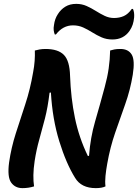

<svg xmlns="http://www.w3.org/2000/svg" viewBox="-20 -962 713 992"><path d="M156 1Q128 10 96 10Q58 10 37.5 -19Q17 -48 27 -123Q38 -199 61.5 -272.5Q85 -346 110.5 -423Q136 -500 151 -588Q157 -619 159 -647.5Q161 -676 160 -701Q170 -704 184.5 -706.5Q199 -709 215 -709Q280 -709 310 -678.5Q340 -648 342 -570Q346 -456 367 -353.5Q388 -251 434 -156L440 -157Q447 -251 471.5 -335Q496 -419 521 -512Q535 -563 541.5 -608.5Q548 -654 549 -701Q558 -704 570.5 -706.5Q583 -709 602 -709Q643 -709 660.5 -680Q678 -651 666 -576Q653 -497 627 -424Q601 -351 575 -276Q549 -201 534 -116Q528 -83 525 -53Q522 -23 525 1Q507 10 475 10Q400 10 368 -43Q322 -117 286.5 -231.5Q251 -346 243 -484L236 -483Q227 -407 212 -349Q197 -291 182.5 -239.5Q168 -188 159 -130Q153 -90 152.5 -57.5Q152 -25 156 1ZM569 -869Q597 -869 619.5 -879Q642 -889 661 -916H667Q675 -898 673 -872Q671 -851 665.5 -834.5Q660 -818 649 -802Q618 -758 561 -758Q530 -758 505 -769Q480 -780 457 -794.5Q434 -809 410 -820Q386 -831 357 -831Q305 -831 269 -784H263Q259 -794 257.5 -805.5Q256 -817 259 -833Q261 -849 266 -863Q271 -877 279 -889Q294 -913 317.5 -927.5Q341 -942 374 -942Q403 -942 427.5 -931Q452 -920 475 -905.5Q498 -891 521 -880Q544 -869 569 -869Z"/></svg>

Font: Recursive Sn Csl St SmB
Style: Italic
Weight: 600
Italic angle: -15°
Version: Version 1.079;hotconv 1.0.112;makeotfexe 2.5.65598; ttfautoh